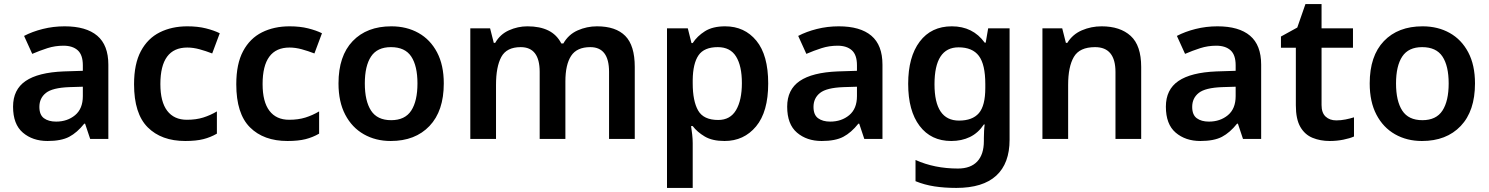

<svg xmlns="http://www.w3.org/2000/svg" viewBox="-20 -681 7298 941"><path d="M297 -552Q402 -552 456.5 -506Q511 -460 511 -364V0H422L397 -75H393Q358 -31 319 -10.5Q280 10 213 10Q140 10 92 -31Q44 -72 44 -158Q44 -242 105.5 -284Q167 -326 292 -331L386 -334V-361Q386 -412 361 -434.5Q336 -457 291 -457Q250 -457 212.5 -445Q175 -433 138 -417L98 -505Q138 -526 189.5 -539Q241 -552 297 -552ZM320 -254Q237 -251 205 -225.5Q173 -200 173 -157Q173 -118 195.5 -101.5Q218 -85 255 -85Q310 -85 348 -116.5Q386 -148 386 -210V-256Z M888 10Q771 10 704 -57Q637 -124 637 -268Q637 -368 670.5 -430.5Q704 -493 763 -522.5Q822 -552 898 -552Q949 -552 989 -542Q1029 -532 1057 -518L1020 -419Q989 -431 958 -439.5Q927 -448 898 -448Q766 -448 766 -269Q766 -182 799.5 -138Q833 -94 896 -94Q941 -94 976 -105Q1011 -116 1043 -135V-26Q1012 -8 976.5 1Q941 10 888 10Z M1389 10Q1272 10 1205 -57Q1138 -124 1138 -268Q1138 -368 1171.5 -430.5Q1205 -493 1264 -522.5Q1323 -552 1399 -552Q1450 -552 1490 -542Q1530 -532 1558 -518L1521 -419Q1490 -431 1459 -439.5Q1428 -448 1399 -448Q1267 -448 1267 -269Q1267 -182 1300.5 -138Q1334 -94 1397 -94Q1442 -94 1477 -105Q1512 -116 1544 -135V-26Q1513 -8 1477.5 1Q1442 10 1389 10Z M2155 -272Q2155 -137 2085 -63.5Q2015 10 1895 10Q1821 10 1763 -23Q1705 -56 1672 -119Q1639 -182 1639 -272Q1639 -407 1708.5 -479.5Q1778 -552 1898 -552Q1973 -552 2031 -519.5Q2089 -487 2122 -424.5Q2155 -362 2155 -272ZM1768 -272Q1768 -186 1798.5 -139Q1829 -92 1897 -92Q1965 -92 1995.5 -139Q2026 -186 2026 -272Q2026 -358 1995.5 -404Q1965 -450 1896 -450Q1829 -450 1798.5 -404Q1768 -358 1768 -272Z M2906 -552Q2998 -552 3044.5 -505Q3091 -458 3091 -353V0H2965V-329Q2965 -450 2873 -450Q2807 -450 2779 -407Q2751 -364 2751 -282V0H2625V-329Q2625 -450 2532 -450Q2463 -450 2437 -402Q2411 -354 2411 -265V0H2285V-542H2382L2400 -471H2407Q2431 -513 2474.5 -532.5Q2518 -552 2565 -552Q2626 -552 2667.5 -531.5Q2709 -511 2731 -468H2741Q2766 -512 2811 -532Q2856 -552 2906 -552Z M3534 -552Q3629 -552 3687 -481.5Q3745 -411 3745 -272Q3745 -133 3685.5 -61.5Q3626 10 3531 10Q3471 10 3434 -12Q3397 -34 3375 -63H3367Q3370 -44 3372.5 -21.5Q3375 1 3375 20V240H3249V-542H3351L3369 -470H3375Q3397 -504 3435 -528Q3473 -552 3534 -552ZM3498 -450Q3431 -450 3403.5 -410Q3376 -370 3375 -289V-273Q3375 -186 3401.5 -139.5Q3428 -93 3500 -93Q3559 -93 3587.5 -141.5Q3616 -190 3616 -274Q3616 -358 3587.5 -404Q3559 -450 3498 -450Z M4091 -552Q4196 -552 4250.5 -506Q4305 -460 4305 -364V0H4216L4191 -75H4187Q4152 -31 4113 -10.5Q4074 10 4007 10Q3934 10 3886 -31Q3838 -72 3838 -158Q3838 -242 3899.5 -284Q3961 -326 4086 -331L4180 -334V-361Q4180 -412 4155 -434.5Q4130 -457 4085 -457Q4044 -457 4006.5 -445Q3969 -433 3932 -417L3892 -505Q3932 -526 3983.5 -539Q4035 -552 4091 -552ZM4114 -254Q4031 -251 3999 -225.5Q3967 -200 3967 -157Q3967 -118 3989.5 -101.5Q4012 -85 4049 -85Q4104 -85 4142 -116.5Q4180 -148 4180 -210V-256Z M4645 -552Q4748 -552 4806 -472H4811L4823 -542H4928V4Q4928 120 4862.5 180Q4797 240 4667 240Q4609 240 4560 232.5Q4511 225 4467 207V103Q4560 145 4675 145Q4737 145 4769.5 110.5Q4802 76 4802 10V-4Q4802 -19 4803 -39Q4804 -59 4806 -71H4802Q4774 -29 4733.5 -9.5Q4693 10 4642 10Q4543 10 4487 -64Q4431 -138 4431 -270Q4431 -402 4487.5 -477Q4544 -552 4645 -552ZM4678 -449Q4560 -449 4560 -268Q4560 -90 4680 -90Q4746 -90 4777.5 -126.5Q4809 -163 4809 -250V-269Q4809 -365 4777.5 -407Q4746 -449 4678 -449Z M5379 -552Q5470 -552 5521.5 -505Q5573 -458 5573 -353V0H5447V-328Q5447 -450 5347 -450Q5271 -450 5243 -402Q5215 -354 5215 -265V0H5089V-542H5186L5204 -471H5211Q5237 -513 5282.5 -532.5Q5328 -552 5379 -552Z M5947 -552Q6052 -552 6106.5 -506Q6161 -460 6161 -364V0H6072L6047 -75H6043Q6008 -31 5969 -10.5Q5930 10 5863 10Q5790 10 5742 -31Q5694 -72 5694 -158Q5694 -242 5755.5 -284Q5817 -326 5942 -331L6036 -334V-361Q6036 -412 6011 -434.5Q5986 -457 5941 -457Q5900 -457 5862.5 -445Q5825 -433 5788 -417L5748 -505Q5788 -526 5839.5 -539Q5891 -552 5947 -552ZM5970 -254Q5887 -251 5855 -225.5Q5823 -200 5823 -157Q5823 -118 5845.5 -101.5Q5868 -85 5905 -85Q5960 -85 5998 -116.5Q6036 -148 6036 -210V-256Z M6529 -91Q6552 -91 6574.5 -95.5Q6597 -100 6616 -106V-12Q6596 -3 6564 3.5Q6532 10 6497 10Q6451 10 6413 -5.5Q6375 -21 6353 -59Q6331 -97 6331 -165V-447H6258V-502L6338 -546L6378 -661H6457V-542H6611V-447H6457V-166Q6457 -128 6477 -109.5Q6497 -91 6529 -91Z M7209 -272Q7209 -137 7139 -63.5Q7069 10 6949 10Q6875 10 6817 -23Q6759 -56 6726 -119Q6693 -182 6693 -272Q6693 -407 6762.5 -479.5Q6832 -552 6952 -552Q7027 -552 7085 -519.5Q7143 -487 7176 -424.5Q7209 -362 7209 -272ZM6822 -272Q6822 -186 6852.5 -139Q6883 -92 6951 -92Q7019 -92 7049.5 -139Q7080 -186 7080 -272Q7080 -358 7049.5 -404Q7019 -450 6950 -450Q6883 -450 6852.5 -404Q6822 -358 6822 -272Z"/></svg>

Font: Noto Sans Bassa Vah SemiBold
Style: Regular
Weight: 600
Designer: Monotype Design Team
Foundry: Monotype Imaging Inc.
Version: Version 2.002; ttfautohint (v1.8.4.7-5d5b)